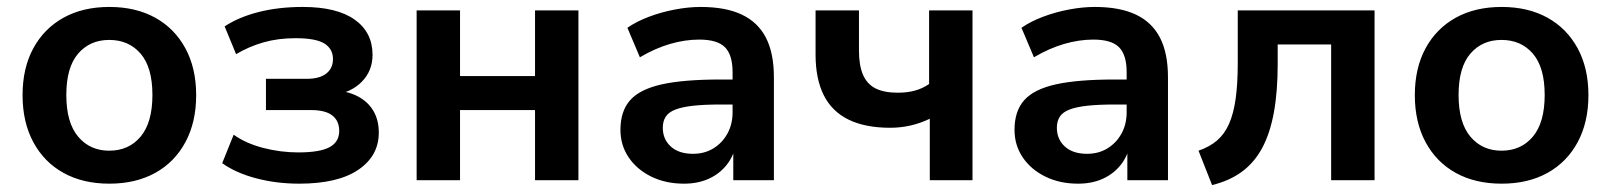

<svg xmlns="http://www.w3.org/2000/svg" viewBox="-20 -519 4640 553"><path d="M295 10Q218.9 10 162.9 -21Q107 -52 76 -109.5Q45 -167 45 -245Q45 -323 76 -380Q107 -437 162.9 -468Q218.9 -499 295 -499Q371.1 -499 427.1 -468Q483 -437 514 -379.8Q545 -322.6 545 -245Q545 -167 514 -109.5Q483 -52 427.1 -21Q371.1 10 295 10ZM294.6 -85Q351 -85 385 -125.5Q419 -166 419 -245.5Q419 -325 385 -364.5Q351 -404 294.6 -404Q239 -404 205 -364.5Q171 -325 171 -245.5Q171 -166 205 -125.5Q239 -85 294.6 -85Z M842 10Q776 10 717.5 -5.5Q659 -21 620 -49L653 -131Q688 -106 738 -93Q788 -80 839 -80Q901 -80 929 -95Q957 -110 957 -142Q957 -171 937 -186.5Q917 -202 876 -202H746V-292H864Q900 -292 919.5 -307Q939 -322 939 -349Q939 -378 914.5 -393.5Q890 -409 831 -409Q781 -409 739 -397Q697 -385 660 -363L627 -443Q668 -470 725.5 -484.5Q783 -499 852 -499Q950 -499 1001.5 -462.5Q1053 -426 1053 -361Q1053 -315 1022 -283.5Q991 -252 939 -245V-259Q981 -257 1010.5 -241.5Q1040 -226 1055.5 -199.5Q1071 -173 1071 -137Q1071 -70 1012 -30Q953 10 842 10Z M1180 0V-489H1305V-300H1521V-489H1646V0H1521V-202H1305V0Z M1950 10Q1897 10 1855.5 -10.5Q1814 -31 1790.5 -66Q1767 -101 1767 -145Q1767 -199 1795 -230.5Q1823 -262 1886 -276Q1949 -290 2055 -290H2105V-218H2056Q2009 -218 1977 -214.5Q1945 -211 1925.5 -203.5Q1906 -196 1897.5 -183Q1889 -170 1889 -151Q1889 -118 1912 -97Q1935 -76 1976 -76Q2009 -76 2034.5 -91.5Q2060 -107 2075 -134Q2090 -161 2090 -196V-311Q2090 -361 2068 -383Q2046 -405 1994 -405Q1953 -405 1910 -392.5Q1867 -380 1823 -354L1787 -439Q1813 -457 1848.5 -470.5Q1884 -484 1923.5 -491.5Q1963 -499 1998 -499Q2070 -499 2116.5 -477Q2163 -455 2186 -410.5Q2209 -366 2209 -296V0H2092V-104H2100Q2093 -69 2072.5 -43.5Q2052 -18 2021 -4Q1990 10 1950 10Z M2658 0V-177Q2631 -164 2602.5 -157.5Q2574 -151 2544 -151Q2472 -151 2424 -174.5Q2376 -198 2352.5 -245Q2329 -292 2329 -362V-489H2454V-373Q2454 -331 2465.5 -304Q2477 -277 2501.5 -264.5Q2526 -252 2566 -252Q2593 -252 2615 -258Q2637 -264 2656 -277V-489H2781V0Z M3085 10Q3032 10 2990.5 -10.5Q2949 -31 2925.5 -66Q2902 -101 2902 -145Q2902 -199 2930 -230.5Q2958 -262 3021 -276Q3084 -290 3190 -290H3240V-218H3191Q3144 -218 3112 -214.5Q3080 -211 3060.5 -203.5Q3041 -196 3032.5 -183Q3024 -170 3024 -151Q3024 -118 3047 -97Q3070 -76 3111 -76Q3144 -76 3169.5 -91.5Q3195 -107 3210 -134Q3225 -161 3225 -196V-311Q3225 -361 3203 -383Q3181 -405 3129 -405Q3088 -405 3045 -392.5Q3002 -380 2958 -354L2922 -439Q2948 -457 2983.5 -470.5Q3019 -484 3058.5 -491.5Q3098 -499 3133 -499Q3205 -499 3251.5 -477Q3298 -455 3321 -410.5Q3344 -366 3344 -296V0H3227V-104H3235Q3228 -69 3207.5 -43.5Q3187 -18 3156 -4Q3125 10 3085 10Z M3471 14 3432 -85Q3464 -96 3485.5 -114.5Q3507 -133 3520 -162.5Q3533 -192 3539 -235Q3545 -278 3545 -338V-489H3939V0H3814V-391H3660V-334Q3660 -255 3649 -195Q3638 -135 3615.5 -93Q3593 -51 3557 -24.5Q3521 2 3471 14Z M4305 10Q4228.9 10 4172.9 -21Q4117 -52 4086 -109.5Q4055 -167 4055 -245Q4055 -323 4086 -380Q4117 -437 4172.9 -468Q4228.9 -499 4305 -499Q4381.1 -499 4437.1 -468Q4493 -437 4524 -379.8Q4555 -322.6 4555 -245Q4555 -167 4524 -109.5Q4493 -52 4437.1 -21Q4381.1 10 4305 10ZM4304.6 -85Q4361 -85 4395 -125.5Q4429 -166 4429 -245.5Q4429 -325 4395 -364.5Q4361 -404 4304.6 -404Q4249 -404 4215 -364.5Q4181 -325 4181 -245.5Q4181 -166 4215 -125.5Q4249 -85 4304.6 -85Z"/></svg>

Font: Nunito Sans 12pt ExtraLight
Style: Regular
Weight: 200
Designer: Vernon Adams
Foundry: Vernon Adams
Version: Version 3.101;gftools[0.9.27]